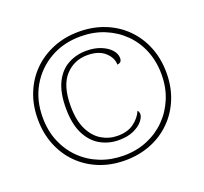

<svg xmlns="http://www.w3.org/2000/svg" viewBox="-126 -873 1097 1031"><g transform="rotate(-20 422.5 -357.5)"><path d="M422 10Q342 10 275 -17Q208 -44 158.5 -93.5Q109 -143 82 -210.5Q55 -278 55 -358Q55 -438 82 -505Q109 -572 158 -621Q207 -670 274.5 -697.5Q342 -725 422 -725Q502 -725 569.5 -698Q637 -671 686.5 -621.5Q736 -572 763 -504.5Q790 -437 790 -357Q790 -277 763 -210Q736 -143 686.5 -93.5Q637 -44 569.5 -17Q502 10 422 10ZM424 -17Q497 -17 558.5 -42.5Q620 -68 665.5 -114Q711 -160 736.5 -222Q762 -284 762 -358Q762 -432 737 -494Q712 -556 666 -601.5Q620 -647 558 -672.5Q496 -698 422 -698Q324 -698 247.5 -654Q171 -610 127 -533.5Q83 -457 83 -358Q83 -282 109 -219.5Q135 -157 181.5 -111.5Q228 -66 290 -41.5Q352 -17 424 -17ZM427 -104Q370 -104 322 -131Q274 -158 245.5 -215Q217 -272 217 -362Q217 -451 244.5 -507Q272 -563 319.5 -589Q367 -615 425 -615Q472 -615 507.5 -600.5Q543 -586 563 -563.5Q583 -541 583 -515Q583 -505 578 -497.5Q573 -490 557 -488Q557 -527 522 -559Q487 -591 422 -591Q346 -591 295.5 -536Q245 -481 245 -365Q245 -283 270.5 -230.5Q296 -178 338 -153Q380 -128 429 -128Q486 -128 522 -154.5Q558 -181 574 -218Q582 -209 582 -196Q582 -179 564 -157Q546 -135 511.5 -119.5Q477 -104 427 -104Z"/></g></svg>

Font: Noto Serif Telugu Thin
Style: Regular
Weight: 100
Designer: Jelle Bosma - Monotype Design Team
Foundry: Monotype Imaging Inc.
Version: Version 2.005; ttfautohint (v1.8.4.7-5d5b)